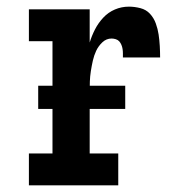

<svg xmlns="http://www.w3.org/2000/svg" viewBox="-20 -558 540 578"><path d="M67 0V-96H138V-434H67V-530H250V-430Q256 -450 266 -469.5Q276 -489 291 -505Q306 -521 326 -529.5Q346 -538 368 -538Q385 -538 402.5 -533.5Q420 -529 431.5 -516.5Q443 -504 449 -487.5Q455 -471 457.5 -454Q460 -437 461 -419.5Q462 -402 462 -385H350Q350 -391 350 -397.5Q350 -404 349 -410.5Q348 -417 345.5 -423Q343 -429 339 -433.5Q335 -438 328.5 -440Q322 -442 316 -442Q300 -442 288 -430.5Q276 -419 269.5 -405Q263 -391 259.5 -375.5Q256 -360 253.5 -344Q251 -328 250.5 -312.5Q250 -297 250 -281V-96H336V0ZM95 -230V-300H357V-230Z"/></svg>

Font: Iosevka Slab
Style: Bold
Weight: 700
Monospace: yes
Designer: Belleve Invis
Foundry: Belleve Invis
Version: Version 11.1.1; ttfautohint (v1.8.3)